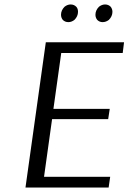

<svg xmlns="http://www.w3.org/2000/svg" viewBox="-20 -839 575 859"><path d="M473 -48 466 0H94L185 -650H535L529 -602H254L219 -352H471L464 -306H213L177 -48ZM423 -809Q436 -819 450 -819Q465 -819 475 -809Q483 -799 483 -786Q483 -766 467 -750Q454 -740 439 -740Q425 -740 415 -750Q407 -760 407 -773Q407 -793 423 -809ZM269 -809Q282 -819 296 -819Q311 -819 321 -809Q329 -801 329 -786Q329 -766 313 -750Q300 -740 286 -740Q271 -740 261 -750Q253 -760 253 -773Q253 -793 269 -809Z"/></svg>

Font: ArsenalItalic
Style: Italic
Weight: 400
Italic angle: -9°
Designer: Andrij Shevchenko
Foundry: Stairsfor.com
Version: Version 1.000